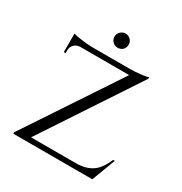

<svg xmlns="http://www.w3.org/2000/svg" viewBox="-174 -880 957 1009"><g transform="rotate(30 304.0 -375.5)"><path d="M268 -677Q255 -690 255 -708Q255 -726 268 -738Q281 -751 298 -751Q316 -751 329 -738Q341 -726 341 -708Q341 -690 329 -677Q316 -665 298 -665Q281 -665 268 -677ZM583 -143 529 0H50V-9L423 -571H125Q103 -570 89 -555Q76 -541 76 -520V-504H65V-617Q78 -611 113 -607Q147 -602 177 -601H407Q438 -601 474 -605Q510 -609 520 -614V-605L140 -30H414Q481 -31 519 -63Q549 -87 573 -143Z"/></g></svg>

Font: Cinzel(RUS BY LYAJKA)
Style: Regular
Weight: 400
Designer: Natanael Gama
Version: Version 1.001;PS 001.001;hotconv 1.0.56;makeotf.lib2.0.21325